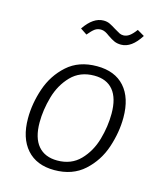

<svg xmlns="http://www.w3.org/2000/svg" viewBox="-114 -843 798 939"><g transform="rotate(15 284.5 -373.5)"><path d="M60 -201Q60 -276 86 -352.5Q112 -429 170.5 -481.5Q229 -534 321 -534Q412 -534 461 -479Q510 -424 510 -324Q510 -250 484.5 -173Q459 -96 400 -42.5Q341 11 249 11Q159 11 109.5 -45Q60 -101 60 -201ZM449 -328Q449 -406 416 -446Q383 -486 320 -486Q248 -486 203 -439.5Q158 -393 139 -326Q120 -259 120 -196Q120 -118 154 -78Q188 -38 251 -38Q322 -38 366.5 -84Q411 -130 430 -196.5Q449 -263 449 -328ZM338 -692Q325 -702 314.5 -707Q304 -712 293 -712Q275 -712 262 -702.5Q249 -693 230 -670L197 -692Q242 -758 294 -758Q312 -758 325.5 -751.5Q339 -745 358 -733Q376 -722 385 -717.5Q394 -713 405 -713Q421 -713 435.5 -723.5Q450 -734 467 -757L503 -736Q459 -666 406 -666Q386 -666 371.5 -672.5Q357 -679 338 -692Z"/></g></svg>

Font: FiraGO Light
Style: Italic
Weight: 300
Italic angle: -8°
Designer: bBox Type GmbH
Foundry: bBox Type GmbH
Version: Version 1.001